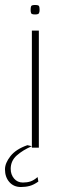

<svg xmlns="http://www.w3.org/2000/svg" viewBox="-61 -593 243 771"><path d="M67 -470H95V0H67ZM80 -535Q66 -535 64 -540Q62 -545 62 -553Q62 -563 64 -568Q66 -573 80 -573Q94 -573 96 -568Q98 -563 98 -553Q98 -545 95.5 -540Q93 -535 80 -535ZM23 158Q-6 158 -23.5 138Q-41 118 -41 87Q-41 62 -19 34Q3 6 49 -10L67 -6Q30 10 6 31.5Q-18 53 -18 85Q-18 108 -4.5 124Q9 140 31 140Q48 140 61.5 135.5Q75 131 90 118L93 136Q75 149 58.5 153.5Q42 158 23 158Z"/></svg>

Font: Smooch Sans ExtraLight
Style: Regular
Weight: 200
Designer: Robert E. Leuschke
Foundry: Robert E. Leuschke
Version: Version 1.010; ttfautohint (v1.8.3)